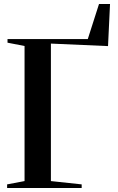

<svg xmlns="http://www.w3.org/2000/svg" viewBox="-20 -938 589 958"><path d="M15.5 0V-18L102.5 -34.5V-708.5L17.5 -725V-743H418L474 -918H529L519 -708L234 -720.5V-34.5L387.5 -18V0Z"/></svg>

Font: Merriweather 144pt SemiBold
Style: Regular
Weight: 600
Version: Version 2.100